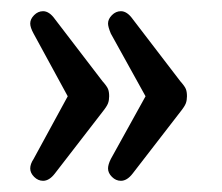

<svg xmlns="http://www.w3.org/2000/svg" viewBox="-20 -400 396 343"><path d="M101 -228 40 -116Q34 -107 34 -99Q34 -91 41 -84Q48 -77 57 -77Q68 -77 78 -90L163 -200Q171 -210 173 -215.5Q175 -221 175 -228Q175 -236 173 -241Q171 -246 163 -255L78 -366Q68 -380 57 -380Q48 -380 41 -373Q34 -366 34 -358Q34 -351 40 -340ZM240 -228 178 -116Q173 -106 173 -99Q173 -91 180 -84Q187 -77 196 -77Q207 -77 217 -90L302 -200Q310 -210 312 -215.5Q314 -221 314 -228Q314 -236 312 -241Q310 -246 302 -255L217 -366Q207 -380 196 -380Q187 -380 180 -373Q173 -366 173 -358Q173 -352 178 -340Z"/></svg>

Font: Beiruti
Style: Regular
Weight: 400
Designer: Arlette Boutros
Foundry: Boutros
Version: Version 1.41